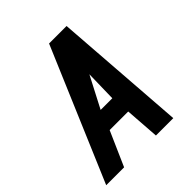

<svg xmlns="http://www.w3.org/2000/svg" viewBox="-203 -887 1024 1024"><g transform="rotate(-45 309.0 -375.0)"><path d="M11 0 330 -750H462L517 0H386L372 -195H232L146 0ZM274 -305H362L366 -482Z"/></g></svg>

Font: Hermit
Style: Bold Italic
Weight: 700
Italic angle: -10°
Designer: Pablo Caro
Version: Version 2.000;PS 002.000;hotconv 1.0.88;makeotf.lib2.5.64775